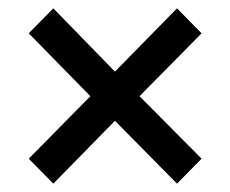

<svg xmlns="http://www.w3.org/2000/svg" viewBox="-20 -560 553 461"><path d="M108 -119 49 -179 197 -329 49 -480 108 -540 256 -388 405 -540 464 -480 315 -329 464 -179 405 -119 256 -270Z"/></svg>

Font: Giro Sans Semibold
Style: Regular
Weight: 600
Designer: Paul D. Hunt
Foundry: Adobe Systems Incorporated
Version: Version 1.000;PS 1.0;hotconv 1.0.88;makeotf.lib2.5.647800